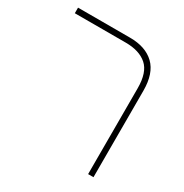

<svg xmlns="http://www.w3.org/2000/svg" viewBox="-140 -695 773 806"><g transform="rotate(30 246.0 -292.0)"><path d="M396 0V-416Q396 -493 359.5 -525Q323 -557 257 -557H10V-584H262Q338 -584 380 -543.5Q422 -503 422 -419V0Z"/></g></svg>

Font: Noto Sans Hebrew ExtraCondensed Thin
Style: Regular
Weight: 100
Width: 2
Designer: Monotype Design Team
Foundry: Monotype Imaging Inc.
Version: Version 2.004; ttfautohint (v1.8.4.7-5d5b)